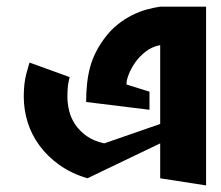

<svg xmlns="http://www.w3.org/2000/svg" viewBox="-20 -564 669 580"><path d="M244.1 -25.4Q195.3 -40 159.2 -65.9Q123 -91.8 99.1 -124.5Q75.2 -157.2 63.5 -194.8Q51.8 -232.4 51.8 -272.5Q51.8 -312.5 59.6 -341.3Q67.4 -370.1 69.3 -375L190.4 -331.1L187.5 -318.4Q185.5 -309.6 184.6 -297.9Q183.6 -286.1 183.6 -272.5Q183.6 -251 189 -229Q194.3 -207 207.5 -187.5Q220.7 -168 242.2 -152.8Q263.7 -137.7 294.9 -130.9L463.9 -189.5V-427.7Q438.5 -422.9 419.4 -407.7Q400.4 -392.6 388.2 -375Q376 -357.4 369.1 -339.8Q362.3 -322.3 362.3 -313.5V-308.6L431.6 -287.1V-232.4L240.2 -255.9Q240.2 -317.4 252.4 -361.8Q264.6 -406.2 294.9 -447.3Q313.5 -472.7 335 -489.7Q356.4 -506.8 378.9 -518.1Q401.4 -529.3 422.9 -535.2Q444.3 -541 463.9 -543.9H602.5V-3.9L463.9 -25.4V-130.9Z"/></svg>

Font: Shorif Bongobondhu ANSI V2
Style: Regular
Weight: 400
Designer: Shorif Uddin Shishir, Shorif art & Design, e-mail : shorifart@gmail.com, facebook : Shorif2001
Foundry: Lipighor Font Foundry
Version: Designed By Shorif Uddin Shishir | Build By Niladri Shekhar 